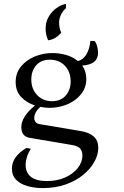

<svg xmlns="http://www.w3.org/2000/svg" viewBox="-20 -726 632 981"><path d="M226 -520Q219 -536 216 -550.5Q213 -565 213 -578Q213 -614 229 -641Q245 -668 269 -685Q293 -702 317 -706V-684Q300 -670 291 -649.5Q282 -629 282 -612Q282 -581 293 -559Q279 -543 263 -533Q247 -523 226 -520ZM198 235Q157 235 121 225Q85 215 63 193Q41 171 41 135Q41 74 115 30L138 34Q125 53 118 75.5Q111 98 111 118Q111 156 138 177.5Q165 199 220 199Q272 199 312.5 181Q353 163 377 133Q401 103 401 68Q401 45 388.5 32Q376 19 343 14L130 -22Q89 -30 89 -77Q89 -103 106.5 -131Q124 -159 159 -187Q118 -200 89 -229.5Q60 -259 60 -307Q60 -353 87 -386Q114 -419 157 -437Q200 -455 248 -455Q283 -455 318 -445Q353 -435 378 -414Q403 -420 420 -446Q437 -472 442 -517H463Q472 -506 476.5 -488.5Q481 -471 481 -457Q481 -427 461.5 -410.5Q442 -394 400 -391Q421 -361 421 -323Q421 -278 394 -244.5Q367 -211 324 -193Q281 -175 233 -175Q209 -175 186 -180Q172 -168 163.5 -153Q155 -138 155 -123Q155 -112 161.5 -103Q168 -94 181 -92L389 -57Q434 -50 458 -29.5Q482 -9 482 30Q482 65 462 101Q442 137 405 167.5Q368 198 315.5 216.5Q263 235 198 235ZM246 -209Q291 -209 316 -238Q341 -267 341 -310Q341 -359 311.5 -390Q282 -421 235 -421Q190 -421 165 -392.5Q140 -364 140 -320Q140 -271 170 -240Q200 -209 246 -209Z"/></svg>

Font: Bona Nova
Style: Regular
Weight: 400
Designer: Mateusz Machalski
Foundry: Capitalics
Version: Version 4.001; ttfautohint (v1.8.3)